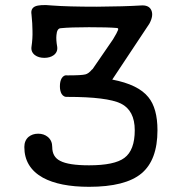

<svg xmlns="http://www.w3.org/2000/svg" viewBox="-20 -716 728 759"><path d="M247.1 -418Q232.4 -420.9 223.6 -406.2Q216.8 -394.5 216.8 -375Q216.8 -356.4 223.6 -344.7Q232.4 -331.1 247.1 -333Q403.3 -333 458 -306.6Q512.7 -279.3 512.7 -201.2Q512.7 -122.1 471.7 -91.8Q432.6 -62.5 332 -62.5Q251 -62.5 217.8 -80.1Q186.5 -95.7 186.5 -134.8Q186.5 -160.2 168.9 -174.8Q153.3 -187.5 130.9 -187.5Q108.4 -187.5 92.8 -174.8Q76.2 -160.2 76.2 -134.8Q76.2 -54.7 149.4 -13.7Q215.8 22.5 332 22.5Q475.6 22.5 539.1 -30.3Q602.5 -83 602.5 -201.2Q602.5 -288.1 566.4 -332Q526.4 -381.8 423.8 -401.4L570.3 -622.1Q587.9 -654.3 578.1 -675.8Q568.4 -697.3 535.2 -694.3Q472.7 -690.4 363.3 -689.5Q247.1 -689.5 185.5 -694.3Q137.7 -699.2 118.2 -690.4Q100.6 -681.6 104.5 -659.2Q108.4 -621.1 108.4 -594.7Q109.4 -564.5 104.5 -531.2Q101.6 -510.7 118.2 -498Q132.8 -487.3 155.3 -487.3Q177.7 -487.3 192.4 -498Q209 -510.7 206.1 -531.2Q201.2 -558.6 203.1 -577.1Q205.1 -603.5 219.7 -604.5Q257.8 -608.4 332 -608.4Q407.2 -608.4 440.4 -605.5Q450.2 -605.5 446.3 -596.7Q443.4 -587.9 426.8 -560.5L345.7 -442.4L343.8 -441.4Q330.1 -424.8 317.4 -421.9Q302.7 -418 247.1 -418Z"/></svg>

Font: Gungsuh
Style: Regular
Weight: 400
Version: Version 2.21